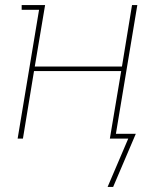

<svg xmlns="http://www.w3.org/2000/svg" viewBox="-20 -550 640 762"><path d="M429 192H407L489 0H416L461 -268H115L71 0H50L135 -511H66V-530H159L118 -286H464L504 -530H525L440 -19H519Z"/></svg>

Font: Iosevka Slab Thin Extended
Style: Italic
Weight: 100
Width: 7
Italic angle: -9°
Monospace: yes
Designer: Belleve Invis
Foundry: Belleve Invis
Version: Version 11.1.0; ttfautohint (v1.8.3)